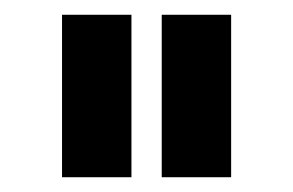

<svg xmlns="http://www.w3.org/2000/svg" viewBox="-20 -741 397 260"><path d="M64 -501V-721H158V-501ZM199 -501V-721H293V-501Z"/></svg>

Font: Raleway-v4020 SemiBold
Style: Regular
Weight: 600
Designer: Matt McInerney, Pablo Impallari, Rodrigo Fuenzalida
Foundry: Matt McInerney, Pablo Impallari, Rodrigo Fuenzalida
Version: Version 4.020;PS 004.020;hotconv 1.0.88;makeotf.lib2.5.64775